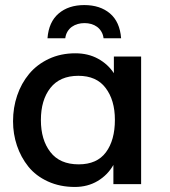

<svg xmlns="http://www.w3.org/2000/svg" viewBox="-20 -723 666 754"><path d="M166.5 -572.8Q171.4 -636.7 210.2 -669.9Q249 -703.1 311 -703.1Q373 -703.1 411.9 -670.2Q450.7 -637.2 455.6 -572.8H386.7Q384.8 -587.9 377.9 -599.1Q371.1 -610.4 361.1 -617.7Q351.1 -625 338.4 -628.7Q325.7 -632.3 312 -632.3Q297.9 -632.3 285.2 -628.7Q272.5 -625 262.2 -617.7Q252 -610.4 245.1 -599.1Q238.3 -587.9 236.3 -572.8ZM289.1 -77.6Q360.8 -77.6 396 -125Q431.2 -172.4 431.2 -252.4Q431.2 -330.1 394.5 -377.9Q358.9 -425.3 287.6 -425.3Q215.3 -425.3 177.7 -377.4Q140.6 -330.1 140.6 -251.5Q140.6 -173.8 177.7 -126Q214.8 -77.6 289.1 -77.6ZM273.9 11.2Q215.3 11.2 168 -10.5Q120.6 -32.2 91.3 -68.8Q62 -105.5 46.6 -151.1Q31.2 -196.8 31.2 -247.1Q31.2 -300.3 47.4 -347.9Q63.5 -395.5 94.2 -432.6Q125 -469.7 171.6 -491.7Q218.3 -513.7 275.9 -513.7Q326.2 -513.7 365 -492.4Q403.8 -471.2 427.2 -435.5V-501H534.2V0H425.3V-75.2Q402.8 -35.6 363.5 -12.2Q324.2 11.2 273.9 11.2Z"/></svg>

Font: Ride Light
Style: Bold
Weight: 600
Version: Version 3.000